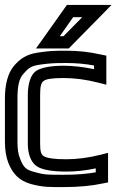

<svg xmlns="http://www.w3.org/2000/svg" viewBox="-22 -725 473 780"><path d="M417 -4V-72V-104L385 -96C337 -84 291 -78 246 -78C195 -78 168 -83 155 -91C145 -98 141 -110 141 -141V-339C141 -374 145 -388 154 -395C164 -404 188 -408 236 -408C281 -408 328 -402 378 -389L410 -381V-413V-479V-499L390 -503C343 -514 294 -519 247 -519C195 -519 175 -518 130 -511C84 -504 59 -485 36 -459C9 -428 -2 -379 -2 -326V-148C-2 -116 3 -86 12 -63C30 -19 55 9 105 23C155 36 178 35 237 35C297 35 351 30 397 20L417 16V-4ZM367 -25C329 -18 286 -15 237 -15C177 -15 161 -14 119 -26C82 -35 73 -46 59 -82C52 -99 49 -120 49 -148V-326C49 -374 55 -405 73 -425C93 -448 104 -457 138 -462C180 -468 196 -469 247 -469C285 -469 322 -466 360 -459V-444C317 -453 275 -458 236 -458C183 -458 142 -450 122 -435C101 -418 91 -381 91 -339V-141C91 -101 103 -66 127 -50C148 -35 191 -28 246 -28C285 -28 325 -32 367 -41V-25ZM372 -705H263H250L242 -694L152 -567L124 -528H173H247H257L264 -535L389 -662L431 -705H372ZM312 -655 236 -578H221L275 -655H312Z"/></svg>

Font: Gamestation DisplayOutline
Style: Regular
Weight: 400
Designer: Jonas Hecksher
Foundry: Jonas Hecksher, Playtypeª, e-types AS
Version: Version 1.003